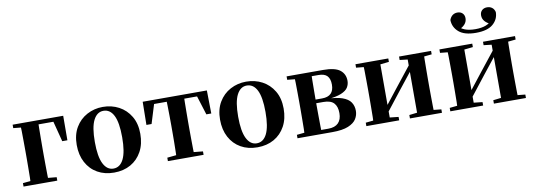

<svg xmlns="http://www.w3.org/2000/svg" viewBox="-63 -1231 4590 1653"><g transform="rotate(-10 2232.5 -405.0)"><path d="M101 0Q103 -26 103.5 -68Q104 -110 104.5 -156Q105 -202 105 -236V-296Q105 -335 104.5 -382.5Q104 -430 103.5 -473Q103 -516 101 -541H257Q256 -516 255.5 -473Q255 -430 254.5 -382.5Q254 -335 254 -296V-236Q254 -202 254.5 -156Q255 -110 255.5 -68Q256 -26 257 0ZM179 -505V-541H478L477 -327H432L379 -532L415 -505ZM36 0V-30L144 -41H214L331 -30V0ZM36 -511V-541H179V-500H145Z M826 17Q744 17 681.5 -18.5Q619 -54 584 -119.5Q549 -185 549 -273Q549 -362 586.5 -425.5Q624 -489 687.5 -523Q751 -557 826 -557Q903 -557 966 -523.5Q1029 -490 1067 -426.5Q1105 -363 1105 -273Q1105 -184 1069.5 -119Q1034 -54 971.5 -18.5Q909 17 826 17ZM826 -18Q884 -18 915 -80.5Q946 -143 946 -271Q946 -400 915 -461.5Q884 -523 826 -523Q770 -523 738.5 -461.5Q707 -400 707 -271Q707 -143 738.5 -80.5Q770 -18 826 -18Z M1170 -339 1173 -541H1734L1737 -339H1694L1631 -540L1702 -505H1205L1277 -540L1215 -339ZM1298 0V-30L1408 -41H1500L1610 -30V0ZM1376 0Q1377 -26 1378 -68Q1379 -110 1379.5 -156Q1380 -202 1380 -236V-305Q1380 -339 1379.5 -385Q1379 -431 1378 -473.5Q1377 -516 1376 -541H1531Q1530 -516 1529.5 -473.5Q1529 -431 1528.5 -385Q1528 -339 1528 -305V-236Q1528 -202 1528.5 -156Q1529 -110 1529.5 -68Q1530 -26 1531 0Z M2079 17Q1997 17 1934.5 -18.5Q1872 -54 1837 -119.5Q1802 -185 1802 -273Q1802 -362 1839.5 -425.5Q1877 -489 1940.5 -523Q2004 -557 2079 -557Q2156 -557 2219 -523.5Q2282 -490 2320 -426.5Q2358 -363 2358 -273Q2358 -184 2322.5 -119Q2287 -54 2224.5 -18.5Q2162 17 2079 17ZM2079 -18Q2137 -18 2168 -80.5Q2199 -143 2199 -271Q2199 -400 2168 -461.5Q2137 -523 2079 -523Q2023 -523 1991.5 -461.5Q1960 -400 1960 -271Q1960 -143 1991.5 -80.5Q2023 -18 2079 -18Z M2431 0V-30L2540 -41L2571 -35H2707Q2765 -35 2794.5 -65Q2824 -95 2824 -151Q2824 -209 2796 -239Q2768 -269 2704 -269H2571V-301H2699Q2803 -301 2803 -404Q2803 -454 2779.5 -479.5Q2756 -505 2702 -505H2571L2540 -500L2431 -511V-541H2749Q2854 -541 2897.5 -506.5Q2941 -472 2941 -413Q2941 -382 2925 -355.5Q2909 -329 2864.5 -310.5Q2820 -292 2733 -284L2735 -291Q2822 -289 2873 -271Q2924 -253 2945.5 -221Q2967 -189 2967 -146Q2967 -108 2946.5 -75Q2926 -42 2875.5 -21Q2825 0 2736 0ZM2496 0Q2498 -26 2498.5 -68Q2499 -110 2499.5 -156Q2500 -202 2500 -236V-305Q2500 -339 2499.5 -385Q2499 -431 2498.5 -473.5Q2498 -516 2496 -541H2645Q2644 -516 2643.5 -473Q2643 -430 2642.5 -380.5Q2642 -331 2642 -288V-236Q2642 -202 2642.5 -156Q2643 -110 2643.5 -68Q2644 -26 2645 0Z M3033 0V-30L3141 -41H3219L3320 -30V0ZM3414 0V-30L3509 -41H3586L3694 -30V0ZM3098 0Q3100 -26 3100.5 -68Q3101 -110 3101.5 -156Q3102 -202 3102 -236V-305Q3102 -339 3101.5 -385Q3101 -431 3100.5 -473.5Q3100 -516 3098 -541H3244V0ZM3214 -53 3162 -81H3191L3345 -277L3513 -489L3564 -463H3537L3376 -260ZM3483 0V-541H3628Q3627 -516 3626.5 -473.5Q3626 -431 3625.5 -385Q3625 -339 3625 -305V-236Q3625 -202 3625.5 -156Q3626 -110 3626.5 -68Q3627 -26 3628 0ZM3033 -511V-541H3320V-511L3219 -500H3142ZM3414 -511V-541H3694V-511L3586 -500H3509Z M4103 -627Q4002 -627 3953.5 -669Q3905 -711 3904 -774Q3914 -801 3932 -814Q3950 -827 3974 -827Q4002 -827 4018.5 -810.5Q4035 -794 4035 -767Q4035 -737 4015.5 -715Q3996 -693 3966 -681L3944 -720Q3975 -688 4011.5 -673.5Q4048 -659 4103 -659Q4158 -659 4195 -673.5Q4232 -688 4262 -720L4241 -681Q4210 -693 4190.5 -715Q4171 -737 4171 -767Q4171 -794 4188 -810.5Q4205 -827 4233 -827Q4258 -827 4276 -814Q4294 -801 4301 -774Q4301 -711 4252.5 -669Q4204 -627 4103 -627ZM3767 0V-30L3875 -41H3953L4054 -30V0ZM4148 0V-30L4243 -41H4320L4428 -30V0ZM3832 0Q3834 -26 3834.5 -68Q3835 -110 3835.5 -156Q3836 -202 3836 -236V-305Q3836 -339 3835.5 -385Q3835 -431 3834.5 -473.5Q3834 -516 3832 -541H3978V0ZM3948 -53 3896 -81H3925L4079 -277L4247 -489L4298 -463H4271L4110 -260ZM4217 0V-541H4362Q4361 -516 4360.5 -473.5Q4360 -431 4359.5 -385Q4359 -339 4359 -305V-236Q4359 -202 4359.5 -156Q4360 -110 4360.5 -68Q4361 -26 4362 0ZM3767 -511V-541H4054V-511L3953 -500H3876ZM4148 -511V-541H4428V-511L4320 -500H4243Z"/></g></svg>

Font: Noto Serif TC ExtraBold
Style: Regular
Weight: 800
Designer: Ryoko NISHIZUKA 西塚涼子 (kana & ideographs); Frank Grießhammer (Latin, Greek & Cyrillic); Wenlong ZHANG 张文龙 (bopomofo); San
Foundry: Adobe
Version: Version 2.002-H1;hotconv 1.1.0;makeotfexe 2.6.0